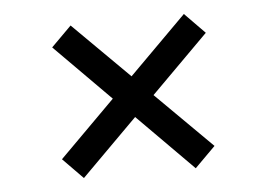

<svg xmlns="http://www.w3.org/2000/svg" viewBox="-38 -573 675 484"><g transform="rotate(-5 300.0 -331.0)"><path d="M156 -136 105 -188 246 -329 105 -471 156 -522 298 -381 443 -526 494 -474 349 -329 491 -188 439 -136 298 -278Z"/></g></svg>

Font: NKDuy Mono
Style: Regular
Weight: 400
Monospace: yes
Designer: NKDuy
Foundry: NKDuy
Version: Version 2.251; ttfautohint (v1.8.4.7-5d5b)